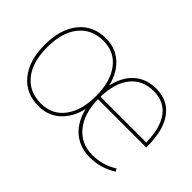

<svg xmlns="http://www.w3.org/2000/svg" viewBox="-86 -802 1083 1083"><g transform="rotate(45 456.0 -260.0)"><path d="M266 -530Q341 -530 393.5 -483.5Q446 -437 466 -355Q485 -439 536.5 -484.5Q588 -530 666 -530Q760 -530 810.5 -461.5Q861 -393 861 -265V-255H476Q478 -142 531.5 -76Q585 -10 676 -10Q759 -10 826 -53L836 -37Q762 10 676 10Q595 10 540.5 -36.5Q486 -83 466 -167Q446 -84 394 -37Q342 10 266 10Q164 10 105 -62.5Q46 -135 46 -260Q46 -385 105 -457.5Q164 -530 266 -530ZM476 -275H841Q839 -390 794.5 -450Q750 -510 666 -510Q578 -510 528.5 -448.5Q479 -387 476 -275ZM266 -510Q172 -510 119 -444Q66 -378 66 -260Q66 -142 119 -76Q172 -10 266 -10Q354 -10 405 -77.5Q456 -145 456 -260Q456 -375 405 -442.5Q354 -510 266 -510Z"/></g></svg>

Font: M PLUS 1p Thin
Style: Regular
Weight: 250
Version: Version 1.062